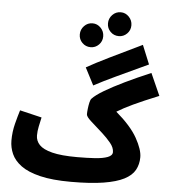

<svg xmlns="http://www.w3.org/2000/svg" viewBox="-70 -1199 1132 1282"><g transform="rotate(5 496.0 -557.5)"><path d="M454 21Q328 21 246 1Q164 -19 118 -53Q72 -87 53 -130Q34 -173 34 -219Q34 -278 48 -332.5Q62 -387 74 -425L221 -390Q214 -359 207.5 -328Q201 -297 201 -268Q201 -232 226.5 -205Q252 -178 313 -162.5Q374 -147 480 -147Q546 -147 599.5 -150.5Q653 -154 684.5 -166Q716 -178 716 -201Q716 -231 690.5 -262Q665 -293 634 -321Q586 -364 553.5 -393Q521 -422 521 -438Q521 -453 523.5 -475Q526 -497 530.5 -517Q535 -537 542 -544Q565 -569 619.5 -601.5Q674 -634 752.5 -672Q831 -710 926 -750L992 -602Q886 -559 821.5 -528.5Q757 -498 715 -472Q816 -386 858.5 -310Q901 -234 901 -183Q901 -135 880 -97Q859 -59 808.5 -33Q758 -7 671.5 7Q585 21 454 21ZM546 -633 486 -749Q542 -781 635 -826.5Q728 -872 853 -932L905 -805Q776 -745 690.5 -705Q605 -665 546 -633ZM687 -976Q654 -976 631 -999Q608 -1022 608 -1055Q608 -1088 631 -1112Q654 -1136 687 -1136Q719 -1136 742 -1112Q765 -1088 765 -1055Q765 -1022 742 -999Q719 -976 687 -976ZM506 -886Q473 -886 450 -909Q427 -932 427 -965Q427 -998 450 -1022Q473 -1046 506 -1046Q538 -1046 561 -1022Q584 -998 584 -965Q584 -932 561 -909Q538 -886 506 -886Z"/></g></svg>

Font: Noto Sans Arabic Blk
Style: Regular
Weight: 900
Designer: Monotype Design Team, Nadine Chahine, Nizar Qandah and Khaled Hosny
Foundry: Monotype Imaging Inc.
Version: Version 2.012; ttfautohint (v1.8.4.7-5d5b)